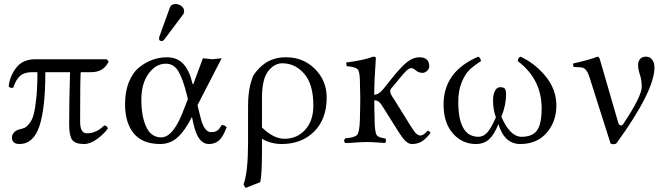

<svg xmlns="http://www.w3.org/2000/svg" viewBox="-20 -702 3299 949"><path d="M506.8 -409.2 517.1 -397.9Q492.2 -344.7 429.2 -345.2H378.9Q376 -311 376 -101.1Q376 -43 409.2 -43Q456.1 -43 495.1 -82Q509.3 -81.1 513.2 -66.9Q493.2 -39.1 459.5 -14.6Q425.8 9.8 396 9.8Q351.1 9.8 336.4 -11.2Q321.8 -32.2 321.8 -87.9Q321.8 -197.8 326.2 -345.2H204.1Q204.1 -166 174.6 -78.1Q145 9.8 76.2 9.8Q39.1 9.8 39.1 -22.9Q39.1 -36.1 49.6 -47.6Q60.1 -59.1 78.1 -63Q94.2 -66.9 103 -71Q111.8 -75.2 125.5 -92Q139.2 -108.9 146.5 -136.5Q153.8 -164.1 159.4 -217Q165 -270 165 -345.2H137.2Q101.1 -345.2 80.1 -327.6Q59.1 -310.1 45.9 -269Q39.1 -266.1 31.5 -268.6Q23.9 -271 22.9 -276.9Q29.8 -330.1 62 -369.6Q94.2 -409.2 154.8 -409.2Z M848.1 -682.1Q864.3 -682.1 877.2 -671.6Q890.1 -661.1 890.1 -647Q890.1 -635.7 883.8 -628.9L792 -506.8Q786.1 -499 779.8 -499Q765.6 -499 766.1 -512.2Q766.1 -516.1 768.1 -522L819.8 -665Q826.2 -682.1 848.1 -682.1ZM956.1 -182.1 969.7 -127Q987.8 -48.8 1022.9 -48.8Q1042 -48.8 1053 -55.9Q1064 -63 1075.7 -84Q1090.8 -84 1100.1 -73.2Q1084 -28.3 1064 -9.3Q1043.9 9.8 1012.7 9.8Q958.5 9.8 937 -86.9L928.7 -124Q892.6 -53.2 856.2 -21.7Q819.8 9.8 772 9.8Q684.1 9.8 641.1 -42.7Q598.1 -95.2 598.1 -187Q598.1 -250 617.4 -297.1Q636.7 -344.2 668.7 -369.6Q700.7 -395 735.4 -407Q770 -418.9 804.7 -418.9Q855.5 -418.9 885.7 -386.5Q916 -354 931.2 -290Q933.1 -280.8 936.5 -288.6Q937 -289.6 937.5 -291.5L982.9 -414.1Q989.7 -414.1 1005.9 -411.6Q1022 -409.2 1029.1 -409.2Q1036.1 -409.2 1053 -411.6Q1069.8 -414.1 1075.7 -414.1ZM908.7 -211.9 903.8 -231.9Q884.8 -310.1 862.3 -348.6Q839.8 -387.2 799.8 -387.2Q750 -387.2 714.4 -338.1Q678.7 -289.1 678.7 -209Q678.7 -126 702.9 -74.5Q727.1 -22.9 776.9 -22.9Q839.8 -22.9 893.1 -172.9Z M1266.6 198.2 1193.8 227.1 1183.6 210Q1205.6 150.9 1206.1 9.8V-175.8Q1206.1 -236.8 1216.1 -278.3Q1226.1 -319.8 1235.4 -334Q1244.6 -348.1 1262.7 -366.2Q1314.5 -419.4 1394 -418.9Q1479 -418.9 1536.9 -361.1Q1594.7 -303.2 1594.7 -220.2Q1594.7 -113.3 1532.7 -51.8Q1470.7 9.8 1373 9.8Q1318.8 9.8 1274.9 -16.1V58.1Q1274.4 160.2 1266.6 198.2ZM1528.8 -180.2Q1528.8 -285.2 1483.9 -337.2Q1439 -389.2 1375 -389.2Q1335.9 -389.2 1305.4 -350.1Q1274.9 -311 1274.9 -217.8V-71.8Q1333 -15.6 1386.7 -16.1Q1447.8 -16.1 1488.3 -60.5Q1528.8 -105 1528.8 -180.2Z M1831.5 -108.9Q1832.5 -48.8 1841.6 -34.9Q1850.6 -21 1883.8 -18.1Q1887.7 -14.2 1887.7 -7.1Q1887.7 0 1883.8 4.9Q1877.9 4.9 1846.9 2.4Q1815.9 0 1795.9 0Q1772.9 0 1738.8 2.4Q1704.6 4.9 1686.5 4.9Q1675.3 -6.3 1686.5 -18.1Q1733.4 -22 1745.1 -35.4Q1756.8 -48.8 1758.8 -108.9Q1760.7 -175.8 1760.7 -220.7Q1760.7 -247.1 1758.8 -307.1Q1757.8 -350.1 1746.8 -360.6Q1735.8 -371.1 1693.8 -375Q1689.9 -387.2 1691.9 -393.1Q1778.8 -404.3 1824.7 -421.9Q1837.9 -421.9 1837.9 -415Q1837.4 -409.2 1836.7 -398.7Q1835.9 -388.2 1834.5 -360.8Q1833 -333.5 1831.5 -311.5Q1830.6 -293 1830.3 -273.4Q1830.1 -253.9 1829.6 -233.9Q1851.6 -233.9 1875 -262.2L1910.6 -307.1Q1961.4 -371.1 1991.7 -395Q2022 -418.9 2052.7 -418.9Q2101.6 -418.9 2101.6 -374Q2101.6 -361.8 2091.1 -351.8Q2080.6 -341.8 2067.9 -341.8Q2048.8 -341.8 2032.7 -356Q2023.9 -364.7 2011.7 -365.2Q2002 -365.2 1987.8 -351.6Q1973.6 -337.9 1945.8 -303.2L1911.6 -262.2Q1908.7 -258.3 1908.7 -249Q1908.7 -237.8 1926.8 -212.9L1995.6 -102.1Q1999.5 -95.2 2006.6 -84.2Q2013.7 -73.2 2017.3 -68.1Q2021 -63 2025.9 -55.4Q2030.8 -47.9 2033.7 -44.9Q2036.6 -42 2041.3 -38.6Q2045.9 -35.2 2049.8 -33.7Q2053.7 -32.2 2057.6 -32.2Q2073.7 -32.2 2093.8 -56.2Q2105 -53.2 2107.9 -44.9Q2085 -15.1 2064.5 -2.7Q2043.9 9.8 2016.6 9.8Q1999.5 9.8 1984.1 -5.1Q1968.8 -20 1943.8 -60.1L1873.5 -171.9Q1863.8 -189 1854.2 -197.5Q1844.7 -206.1 1830.1 -206.1Q1830.1 -200.7 1830.1 -194.1Q1830.1 -187.5 1830.1 -182.1Q1830.1 -176.8 1830.3 -168.7Q1830.6 -160.6 1830.6 -156.2Q1830.6 -151.9 1830.8 -142.8Q1831.1 -133.8 1831.3 -131.1Q1831.5 -128.4 1831.5 -119.1Q1831.5 -109.9 1831.5 -108.9Z M2730 -180.2Q2730 -101.1 2682.1 -45.7Q2634.3 9.8 2551.3 9.8Q2473.1 9.8 2443.4 -88.9Q2423.3 -37.1 2397.7 -13.7Q2372.1 9.8 2332 9.8Q2264.2 9.8 2218.3 -42.7Q2172.4 -95.2 2172.4 -185.1Q2172.4 -349.1 2344.2 -421.9Q2355.5 -416 2357.4 -399.9Q2321.3 -377 2299.8 -356Q2278.3 -335 2261.7 -294.4Q2245.1 -253.9 2245.1 -199.2Q2245.1 -26.4 2344.2 -25.9Q2370.1 -25.9 2389.2 -47.9Q2408.2 -69.8 2431.2 -122.1Q2417 -158.2 2417 -208Q2417 -232.9 2426 -252Q2435.1 -271 2452.1 -271Q2470.2 -271 2475.8 -262.9Q2481.4 -254.9 2481.4 -235.8Q2481.4 -181.6 2458 -125Q2501 -25.9 2558.1 -25.9Q2611.3 -25.9 2634.3 -57.4Q2657.2 -88.9 2657.2 -166Q2657.2 -311 2539.1 -399.9Q2541 -418.9 2553.2 -421.9Q2627.4 -386.7 2678.7 -322.5Q2730 -258.3 2730 -180.2Z M2892.1 -325.2Q2877.9 -368.2 2851.1 -369.1L2815.9 -371.1Q2811 -380.9 2813 -388.2Q2897 -407.2 2933.1 -421.9Q2940.9 -421.9 2944.8 -409.2L3036.1 -94.2Q3041 -82 3048.6 -82Q3056.2 -82 3061 -89.8Q3151.9 -226.1 3151.9 -272.9Q3151.9 -306.2 3142.8 -333Q3133.8 -359.9 3133.8 -382.8Q3133.8 -397.9 3143.3 -409.9Q3152.8 -421.9 3172.9 -421.9Q3192.9 -421.9 3203.9 -406.5Q3214.8 -391.1 3214.8 -369.1Q3214.8 -252 3025.9 7.8Q3011.7 13.7 2998 7.8Z"/></svg>

Font: Linux Libertine Display
Style: Regular
Weight: 400
Designer: Philipp H. Poll
Foundry: Philipp H. Poll
Version: Version 5.0.9